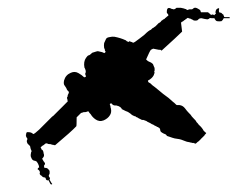

<svg xmlns="http://www.w3.org/2000/svg" viewBox="-20 -502 644 505"><path d="M584 -457H576.2H571.3Q570.3 -457 569.3 -458Q569.3 -460 568.4 -460.9Q567.4 -461.9 567.4 -463.9L565.4 -464.8L562.5 -467.8Q561.5 -468.8 558.6 -468.8L556.6 -469.7Q555.7 -470.7 555.7 -475.6Q557.6 -480.5 554.7 -480.5Q548.8 -478.5 547.9 -474.6Q546.9 -473.6 546.9 -469.7V-468.8V-467.8Q547.9 -466.8 547.9 -465.8Q546.9 -464.8 545.9 -464.8Q544.9 -464.8 544.9 -463.9Q544.9 -460.9 542 -462.9Q541 -463.9 538.1 -463.9Q536.1 -461.9 534.2 -463.9Q532.2 -463.9 532.2 -465.8Q531.2 -466.8 530.3 -466.8Q529.3 -466.8 529.3 -467.8L527.3 -469.7H524.4H518.6H508.8Q507.8 -470.7 507.8 -471.7Q507.8 -473.6 506.8 -474.6L504.9 -476.6Q501 -478.5 500 -479.5Q495.1 -482.4 491.2 -481.4Q490.2 -480.5 489.3 -480.5Q488.3 -480.5 488.3 -479.5Q488.3 -478.5 486.3 -478.5L485.4 -477.5H479.5Q476.6 -477.5 475.6 -476.6Q474.6 -475.6 472.7 -475.6Q472.7 -476.6 470.7 -476.6L469.7 -477.5Q468.8 -478.5 466.8 -478.5Q465.8 -479.5 456.1 -481.4H448.2H444.3Q443.4 -480.5 440.4 -478.5Q439.5 -477.5 435.5 -477.5Q434.6 -478.5 431.6 -478.5Q419.9 -485.4 418.9 -473.6Q418 -468.8 419.9 -466.8Q422.9 -464.8 422.9 -460.9Q421.9 -460.9 421.9 -460L419.9 -459Q416 -455.1 414.1 -454.1Q414.1 -453.1 412.1 -452.1L410.2 -451.2Q408.2 -450.2 406.2 -448.2L404.3 -447.3L403.3 -445.3Q402.3 -445.3 402.3 -444.3Q400.4 -442.4 397.5 -441.4L392.6 -436.5L388.7 -432.6L385.7 -430.7L384.8 -429.7L382.8 -428.7L380.9 -427.7L377 -423.8Q371.1 -421.9 359.4 -410.2Q347.7 -401.4 346.7 -400.4Q333 -389.6 330.1 -389.6L326.2 -391.6Q324.2 -391.6 323.2 -392.6Q322.3 -392.6 321.3 -393.6Q320.3 -393.6 319.3 -392.6Q318.4 -390.6 316.4 -392.6Q314.5 -392.6 313.5 -393.6L311.5 -395.5Q310.5 -396.5 309.6 -396.5Q296.9 -402.3 281.2 -405.3Q275.4 -406.2 267.6 -404.3Q260.7 -403.3 258.8 -399.4Q254.9 -391.6 253.9 -388.7Q252.9 -382.8 253.9 -376Q253.9 -375 254.9 -374Q255.9 -373 255.9 -369.1L256.8 -367.2Q257.8 -367.2 257.8 -366.2Q257.8 -365.2 256.8 -364.3Q254.9 -362.3 253.9 -362.3Q250 -365.2 238.3 -367.2Q237.3 -368.2 222.7 -363.3Q215.8 -356.4 212.9 -356.4Q210 -355.5 206.1 -349.6Q199.2 -339.8 202.1 -324.2Q203.1 -323.2 205.1 -317.4Q206.1 -313.5 205.1 -310.5V-309.6Q204.1 -309.6 204.1 -308.6V-306.6Q205.1 -305.7 205.1 -303.7Q206.1 -302.7 206.1 -301.8Q206.1 -300.8 205.1 -299.8Q204.1 -298.8 201.2 -298.8Q195.3 -304.7 186.5 -309.6Q176.8 -315.4 166 -310.5Q152.3 -304.7 148.4 -290Q146.5 -280.3 150.4 -276.4L154.3 -270.5Q156.2 -265.6 157.2 -264.6L160.2 -261.7Q161.1 -260.7 161.1 -257.8Q160.2 -255.9 158.2 -252Q158.2 -248 157.2 -247.1Q156.2 -246.1 156.2 -245.1Q156.2 -242.2 157.2 -241.2Q157.2 -237.3 158.2 -236.3V-235.4L142.6 -219.7L128.9 -206.1L120.1 -197.3L117.2 -195.3L112.3 -190.4L83 -161.1Q70.3 -149.4 67.4 -149.4Q62.5 -154.3 55.7 -154.3Q51.8 -155.3 49.8 -153.3Q48.8 -152.3 48.8 -148.4Q47.9 -147.5 47.9 -146.5Q48.8 -145.5 48.8 -142.6Q48.8 -141.6 49.8 -140.6Q51.8 -138.7 51.8 -137.7V-134.8Q48.8 -130.9 52.7 -124L55.7 -121.1L58.6 -118.2Q59.6 -117.2 59.6 -115.2Q60.5 -109.4 62.5 -106.4Q63.5 -103.5 62.5 -102.5Q61.5 -101.6 61.5 -99.6Q59.6 -90.8 62.5 -86.9Q64.5 -80.1 71.3 -79.1Q73.2 -79.1 74.2 -78.1H75.2Q78.1 -75.2 80.1 -71.3Q83 -65.4 83 -61.5Q79.1 -60.5 79.1 -56.6Q85 -53.7 85 -47.9Q83 -44.9 86.9 -41Q87.9 -41 88.9 -40L89.8 -39.1L91.8 -37.1L93.8 -36.1Q94.7 -35.2 98.6 -35.2Q100.6 -33.2 100.6 -31.2Q100.6 -30.3 101.6 -29.3Q104.5 -26.4 107.4 -28.3L110.4 -22.5Q111.3 -19.5 114.3 -16.6Q115.2 -16.6 116.2 -17.6H117.2V-18.6Q115.2 -20.5 113.3 -24.4Q111.3 -28.3 110.4 -29.3Q110.4 -31.2 111.3 -31.2V-34.2Q106.4 -39.1 109.4 -43Q111.3 -44.9 110.4 -52.7Q106.4 -58.6 103.5 -59.6Q102.5 -60.5 97.7 -60.5Q95.7 -60.5 95.7 -66.4Q100.6 -71.3 96.7 -75.2Q94.7 -77.1 91.8 -83Q89.8 -84 91.8 -85.9Q92.8 -85.9 92.8 -86.9Q97.7 -91.8 94.7 -98.6Q94.7 -101.6 93.8 -102.5V-104.5Q92.8 -104.5 92.8 -105.5Q92.8 -106.4 91.8 -107.4L89.8 -108.4Q89.8 -109.4 88.9 -109.4Q88.9 -111.3 87.9 -112.3Q86.9 -113.3 86.9 -114.3L90.8 -118.2Q91.8 -119.1 92.8 -119.1Q93.8 -119.1 93.8 -120.1L95.7 -121.1L97.7 -123L99.6 -124Q99.6 -125 100.6 -125Q104.5 -125 105.5 -124Q106.4 -123 110.4 -123Q114.3 -123 115.2 -122.1Q116.2 -121.1 120.1 -121.1Q121.1 -120.1 125 -120.1Q168 -156.2 180.7 -169.9Q181.6 -170.9 181.6 -193.4L193.4 -205.1Q196.3 -205.1 197.3 -206.1Q198.2 -207 201.2 -207Q207 -207 208 -208Q209 -209 212.9 -209Q213.9 -206.1 218.8 -201.2Q222.7 -194.3 230.5 -188.5Q241.2 -180.7 252.9 -185.5Q263.7 -190.4 268.6 -198.2Q274.4 -206.1 271.5 -217.8Q270.5 -218.8 270.5 -222.7L268.6 -228.5Q270.5 -228.5 270.5 -229.5Q270.5 -230.5 272.5 -230.5Q277.3 -224.6 282.2 -224.6H286.1L292 -222.7Q293 -222.7 293.9 -221.7Q294.9 -220.7 295.9 -220.7L297.9 -218.8L298.8 -217.8Q300.8 -216.8 299.8 -215.8Q299.8 -214.8 300.8 -214.8L308.6 -210.9L310.5 -210Q311.5 -209 313.5 -209L317.4 -207L323.2 -203.1L325.2 -201.2Q327.1 -199.2 334 -196.3H335.9L337.9 -194.3Q341.8 -193.4 343.8 -191.4L353.5 -186.5H357.4L365.2 -183.6Q367.2 -181.6 372.1 -179.7L376 -177.7L378.9 -175.8Q379.9 -174.8 381.8 -174.8Q382.8 -173.8 383.8 -173.8Q385.7 -171.9 388.7 -170.9L392.6 -168.9Q392.6 -168 394.5 -168Q395.5 -168 396.5 -167Q396.5 -166 398.4 -166L399.4 -165Q401.4 -163.1 401.4 -160.2Q401.4 -157.2 403.3 -155.3Q405.3 -153.3 411.1 -150.4Q418 -148.4 418.9 -144.5L424.8 -142.6L433.6 -139.6Q438.5 -137.7 447.3 -136.7Q456.1 -135.7 466.8 -130.9Q470.7 -128.9 478.5 -127.9Q479.5 -127 483.4 -127Q484.4 -126 485.4 -126H489.3Q490.2 -125 492.2 -125L494.1 -124Q495.1 -124 500 -128.9L502 -129.9Q502 -130.9 502.9 -130.9L504.9 -132.8L509.8 -137.7V-138.7H510.7L514.6 -142.6L517.6 -145.5L518.6 -147.5L521.5 -150.4L522.5 -152.3Q521.5 -152.3 515.6 -158.2Q511.7 -166 503.9 -172.9L502.9 -173.8Q502 -174.8 500 -177.7L498 -179.7L497.1 -180.7Q496.1 -181.6 496.1 -182.6L494.1 -185.5L490.2 -189.5Q483.4 -196.3 481.4 -200.2L476.6 -205.1Q471.7 -210 466.8 -216.8Q460.9 -224.6 452.1 -225.6H445.3L443.4 -226.6L438.5 -231.4Q436.5 -233.4 434.6 -234.4L432.6 -236.3Q425.8 -243.2 409.2 -254.9Q407.2 -256.8 397.5 -264.6Q387.7 -272.5 386.7 -273.4Q381.8 -276.4 375 -283.2L371.1 -285.2Q369.1 -287.1 369.1 -290Q375 -293 378.9 -296.9Q384.8 -302.7 385.7 -308.6Q387.7 -310.5 385.7 -312.5Q385.7 -315.4 386.7 -316.4V-320.3Q386.7 -324.2 385.7 -325.2Q384.8 -326.2 384.8 -327.1Q384.8 -328.1 383.8 -329.1Q383.8 -331.1 382.8 -332Q382.8 -333 381.8 -334Q377.9 -337.9 372.1 -339.8Q369.1 -340.8 366.2 -343.8L364.3 -345.7Q374 -368.2 377 -371.1Q380.9 -373 382.8 -374L397.5 -371.1H401.4Q402.3 -371.1 403.3 -370.1L404.3 -369.1H405.3Q445.3 -405.3 459 -418.9Q457 -435.5 456.1 -442.4L458 -444.3Q459 -445.3 460 -445.3Q460.9 -445.3 461.9 -446.3L463.9 -448.2Q464.8 -449.2 465.8 -449.2Q466.8 -449.2 466.8 -450.2Q466.8 -451.2 468.8 -451.2L469.7 -452.1Q472.7 -455.1 474.6 -455.1Q476.6 -453.1 480.5 -453.1L482.4 -452.1Q483.4 -451.2 484.4 -451.2L486.3 -450.2L488.3 -449.2L489.3 -448.2Q494.1 -447.3 498 -448.2L500 -449.2L502.9 -452.1Q504.9 -454.1 509.8 -454.1L518.6 -452.1Q526.4 -450.2 528.3 -452.1Q529.3 -452.1 530.3 -453.1Q530.3 -454.1 531.2 -454.1Q533.2 -455.1 537.1 -454.1H543.9Q546.9 -447.3 550.8 -446.3Q556.6 -445.3 562.5 -446.3Q566.4 -449.2 568.4 -454.1H576.2H584Z"/></svg>

Font: My Font
Style: x-wing-ships
Weight: 500
Version: Version 0.001